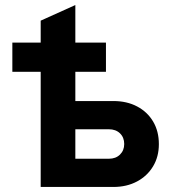

<svg xmlns="http://www.w3.org/2000/svg" viewBox="-20 -742 697 762"><path d="M141.5 0V-457H29V-573H141.5V-660L279 -722V-573H400.5V-457H279V-341H430Q483.5 -341 524.2 -319.5Q565 -298 587.8 -259.5Q610.5 -221 610.5 -170Q610.5 -120 587.5 -81.8Q564.5 -43.5 523.8 -21.8Q483 0 430 0ZM279 -112H412Q439.5 -112 456.2 -128.5Q473 -145 473 -170.5Q473 -196.5 456.2 -212.8Q439.5 -229 412 -229H279Z"/></svg>

Font: Overpass ExtraBold
Style: Regular
Weight: 800
Designer: Delve Withrington, Dave Bailey, Thomas Jockin
Foundry: Delve Fonts LLC
Version: Version 4.000; ttfautohint (v1.8.3)